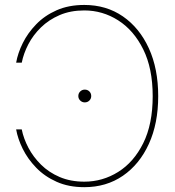

<svg xmlns="http://www.w3.org/2000/svg" viewBox="-20 -756 714 784"><path d="M324.2 8.3Q260.3 8.3 211.2 -13.7Q162.1 -35.6 127.7 -71.3Q93.3 -106.9 73 -147.9Q52.7 -189 45.9 -227.5H68.8Q76.2 -190.4 95.9 -152.8Q115.7 -115.2 147.5 -83.7Q179.2 -52.2 223.6 -33.2Q268.1 -14.2 324.2 -14.2Q398.9 -14.2 462.6 -54Q526.4 -93.8 564.9 -171.4Q603.5 -249 603.5 -363.3Q603.5 -476.6 564.9 -554.4Q526.4 -632.3 462.6 -672.9Q398.9 -713.4 324.2 -713.4Q267.6 -713.4 223.4 -694.3Q179.2 -675.3 147.2 -644Q115.2 -612.8 95.7 -575.2Q76.2 -537.6 68.8 -500H45.9Q52.7 -539.1 73 -580.1Q93.3 -621.1 127.7 -656.7Q162.1 -692.4 211.2 -714.1Q260.3 -735.8 324.2 -735.8Q414.1 -735.8 481.9 -689Q549.8 -642.1 587.9 -558.6Q626 -475.1 626 -363.3Q626 -252 587.9 -168.5Q549.8 -85 481.9 -38.3Q414.1 8.3 324.2 8.3ZM326.2 -337.9Q315.4 -337.9 307.6 -345.5Q299.8 -353 299.8 -363.8Q299.8 -375 307.6 -382.6Q315.4 -390.1 326.2 -390.1Q337.4 -390.1 345 -382.6Q352.5 -375 352.5 -363.8Q352.5 -353 345 -345.5Q337.4 -337.9 326.2 -337.9Z"/></svg>

Font: Inter 28pt Thin
Style: Regular
Weight: 250
Designer: Rasmus Andersson
Foundry: rsms
Version: Version 4.001;git-66647c0bb